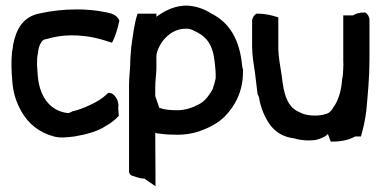

<svg xmlns="http://www.w3.org/2000/svg" viewBox="-20 -485 1337 674"><path d="M22 -300C19 -267 20 -236 23 -202C26 -156 39 -121 58 -89C81 -50 119 -19 169 -6C194 1 222 -4 242 -6C288 -14 325 -25 350 -42C372 -54 384 -65 397 -78L395 -106C400 -130 382 -159 363 -159H359L357 -156C339 -139 320 -127 293 -115C276 -107 258 -100 238 -95H236C229 -91 223 -88 218 -88C151 -96 116 -152 112 -227C112 -237 110 -248 110 -258C110 -272 110 -285 113 -297V-298C115 -318 120 -331 128 -341C130 -343 136 -348 144 -348C170 -356 200 -361 231 -361C296 -361 339 -346 373 -335C385 -356 393 -384 399 -413C394 -424 386 -432 372 -437C353 -443 305 -452 250 -452C204 -452 160 -447 120 -438C61 -427 37 -383 26 -328C26 -326 24 -309 22 -301Z M433 116C433 126 440 132 451 134C465 139 476 142 487 142L526 169L525 -19C529 -17 533 -16 540 -16C558 -13 582 -12 603 -12C631 -12 655 -16 679 -24C713 -36 743 -51 768 -75C804 -112 833 -162 833 -233V-243L832 -244C831 -247 831 -248 830 -254C822 -342 788 -405 721 -438C699 -452 672 -463 641 -465C596 -468 556 -446 529 -426V-437H463C451 -402 447 -361 441 -322C439 -301 437 -277 437 -254C436 -231 433 -212 433 -186ZM525 -148V-179C525 -202 528 -218 529 -242V-280C529 -285 529 -290 530 -297C540 -338 578 -382 627 -384C642 -385 650 -383 659 -378C696 -362 722 -339 731 -285L734 -264C736 -245 738 -228 737 -209C735 -199 729 -179 726 -171C715 -151 700 -131 682 -121C659 -108 632 -98 602 -98C579 -98 558 -100 544 -105L543 -106H541C541 -106 540 -106 539 -107Z M865 -322C865 -289 871 -259 875 -230C878 -207 881 -179 884 -156V-155L889 -144C895 -106 910 -71 930 -44C950 -20 974 -4 1014 1C1037 8 1064 10 1089 6H1090C1104 2 1120 -4 1127 -11V-10C1129 -12 1129 -12 1131 -15C1134 -7 1137 3 1141 12H1149C1179 12 1205 6 1227 -6H1247C1255 -33 1262 -64 1266 -97C1271 -154 1277 -212 1277 -275V-415C1277 -426 1271 -435 1263 -441H1258C1243 -441 1230 -438 1219 -431H1185V-270C1185 -263 1186 -257 1185 -251V-245C1184 -232 1184 -217 1181 -207V-206C1178 -163 1166 -128 1148 -105V-104C1140 -93 1134 -86 1119 -84H1118V-83C1084 -75 1052 -81 1035 -89V-90H1034C987 -108 976 -156 969 -219C964 -253 957 -284 957 -319V-424C936 -431 912 -437 885 -437H880C872 -432 865 -422 865 -412Z"/></svg>

Font: SolarCharger
Style: 750
Weight: 700
Designer: Mew Too
Foundry: Cannot Into Space Fonts/KineticPlasma Fonts
Version: Version 1.100